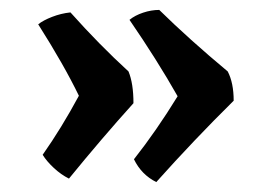

<svg xmlns="http://www.w3.org/2000/svg" viewBox="-20 -435 551 387"><path d="M338 -241Q296 -315 241 -395Q252 -404 268.5 -409.5Q285 -415 301 -415Q361 -356 439 -291Q451 -268 451 -232Q371 -153 295 -68Q265 -83 250 -114Q295 -171 338 -241ZM139 -242Q109 -304 57 -386Q67 -394 85 -401Q103 -408 122 -410Q180 -345 239 -291Q249 -267 249 -227Q185 -156 119 -75Q103 -83 88.5 -96.5Q74 -110 66 -123Q104 -177 139 -242Z"/></svg>

Font: Vollkorn SC
Style: Bold
Weight: 700
Designer: Friedrich Althausen
Foundry: Friedrich Althausen
Version: Version 4.015